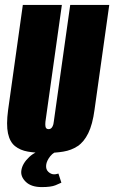

<svg xmlns="http://www.w3.org/2000/svg" viewBox="-20 -611 465 782"><path d="M165 12Q125 12 93.5 6.5Q62 1 41 -16Q20 -33 12.5 -68Q5 -103 13 -163L73 -591H232L165 -115Q164 -104 165 -97Q166 -90 169.5 -87.5Q173 -85 178 -85Q183 -85 187 -87.5Q191 -90 194.5 -97Q198 -104 199 -115L266 -591H425L365 -164Q357 -104 339.5 -68.5Q322 -33 296.5 -16Q271 1 238 6.5Q205 12 165 12ZM150 151Q107 151 85 129.5Q63 108 67 83Q71 55 99 28.5Q127 2 169 -2L227 0Q199 7 184.5 25.5Q170 44 168 61Q166 79 177 89Q188 99 200 99Q207 99 211.5 97.5Q216 96 218 96L230 133Q224 136 206 143.5Q188 151 150 151Z"/></svg>

Font: Alumni Sans Thin Black
Style: Italic
Weight: 900
Italic angle: -8°
Version: Version 1.016